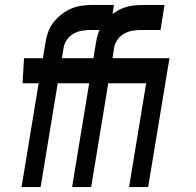

<svg xmlns="http://www.w3.org/2000/svg" viewBox="-20 -755 790 775"><path d="M67 0 136 -419H71L77 -520H153L163 -580Q166 -602 173.5 -623.5Q181 -645 195 -663.5Q209 -682 227.5 -696.5Q246 -711 267 -720Q288 -729 310 -732Q332 -735 353 -735H440L424 -634H348Q331 -634 313.5 -631.5Q296 -629 279.5 -620.5Q263 -612 251.5 -596.5Q240 -581 237 -564L230 -520H373L367 -419H213L144 0ZM271 0 340 -419H275L281 -520H357L367 -580Q370 -602 377.5 -623.5Q385 -645 399 -663.5Q413 -682 431.5 -696.5Q450 -711 471 -720Q492 -729 514 -732Q536 -735 557 -735H644L628 -634H552Q535 -634 517.5 -631.5Q500 -629 483.5 -620.5Q467 -612 455.5 -596.5Q444 -581 441 -564L434 -520H577L571 -419H417L348 0ZM501 0 570 -419H499L505 -520H664L578 0Z"/></svg>

Font: Iosevka Aile
Style: Bold Italic
Weight: 700
Italic angle: -9°
Designer: Belleve Invis
Foundry: Belleve Invis
Version: Version 28.0.1; ttfautohint (v1.8.4)